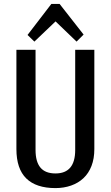

<svg xmlns="http://www.w3.org/2000/svg" viewBox="-20 -955 567 983"><path d="M264 8Q165 8 114.5 -41.5Q64 -91 64 -192V-700H162V-187Q162 -127 187 -97Q212 -67 264 -67Q365 -67 365 -187V-700H463V-192Q463 -143 448.5 -105.5Q434 -68 407.5 -43Q381 -18 344 -5Q307 8 264 8ZM121 -776 243 -935H285L408 -778L372 -742L242 -867H287L156 -742Z"/></svg>

Font: Pathway Extreme Condensed Medium
Style: Regular
Weight: 500
Width: 3
Version: Version 1.001;gftools[0.9.26]